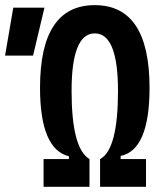

<svg xmlns="http://www.w3.org/2000/svg" viewBox="-25 -723 631 743"><path d="M143.6 0V-107.4H241.7V-118.2Q129.9 -146 129.9 -383.3Q129.9 -703.1 341.8 -703.1Q553.7 -703.1 553.7 -383.3Q553.7 -142.6 441.9 -119.6V-107.4H540V0H362.3V-107.4Q431.6 -144 431.6 -371.1Q431.6 -593.8 341.8 -593.8Q252 -593.8 252 -371.1Q252 -148.4 321.3 -107.4V0ZM-5.4 -507.8 26.4 -693.4H147L103 -507.8Z"/></svg>

Font: Cascadia Code SemiBold
Style: Regular
Weight: 600
Monospace: yes
Designer: Aaron Bell
Foundry: Saja Typeworks
Version: Version 2404.023; ttfautohint (v1.8.4)